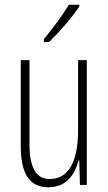

<svg xmlns="http://www.w3.org/2000/svg" viewBox="-20 -784 458 814"><path d="M316 -756V-764H272C241 -713 209 -671 166 -618V-606H188C227 -643 285 -709 316 -756ZM348 -529H311V-233C311 -90 266 -25 190 -25C135 -25 105 -70 105 -174V-529H68V-165C68 -49 104 10 185 10C264 10 298 -47 313 -104H316L319 0H348Z"/></svg>

Font: Noto Sans Georgian ExtraCondensed ExtraLight
Style: Regular
Weight: 200
Width: 2
Designer: Monotype Design Team, Akaki Razmadze
Foundry: Google LLC
Version: Version 2.005